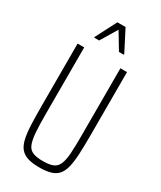

<svg xmlns="http://www.w3.org/2000/svg" viewBox="-225 -974 884 1057"><g transform="rotate(30 217.0 -445.5)"><path d="M218 8Q174 8 145.5 -0.5Q117 -9 99.5 -28.5Q82 -48 73.5 -82Q65 -116 62.5 -167.5Q60 -219 60 -291V-688H102V-260Q102 -191 105.5 -146.5Q109 -102 119.5 -76.5Q130 -51 153.5 -41.5Q177 -32 217 -32Q258 -32 281 -41.5Q304 -51 315 -76.5Q326 -102 329 -146.5Q332 -191 332 -260V-688H374V-291Q374 -219 371.5 -167.5Q369 -116 360.5 -82Q352 -48 335 -28.5Q318 -9 289.5 -0.5Q261 8 218 8ZM123 -762V-767L191 -899H243L311 -767V-762H280L217 -867L154 -762Z"/></g></svg>

Font: Saira ExtraCondensed ExtraLight
Style: Regular
Weight: 250
Width: 2
Designer: Hector Gatti with collaboration of the Omnibus-Type team
Foundry: Omnibus-Type
Version: Version 1.101